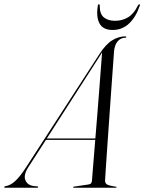

<svg xmlns="http://www.w3.org/2000/svg" viewBox="-70 -880 676 900"><path d="M62.5 -96Q39 -58.5 49 -35.2Q59 -12 87 -8L103.5 -6.5Q109 -6.5 109 -3Q109 0 103.5 0H-45.5Q-50.5 0 -50.5 -3Q-50.5 -6 -43.5 -7.5Q-21.5 -10.5 1.2 -31.2Q24 -52 53 -97L396.5 -627Q426 -673 456.2 -691.2Q486.5 -709.5 516.5 -709.5Q522.5 -709.5 522 -706.5Q522 -703 516.5 -703Q496.5 -703 482 -686.8Q467.5 -670.5 464.5 -639.5Q464.5 -635.5 462 -602.5Q459.5 -569.5 455.8 -518Q452 -466.5 447.8 -405.5Q443.5 -344.5 439.2 -282.5Q435 -220.5 431.2 -167.2Q427.5 -114 425.2 -78.2Q423 -42.5 422.5 -34Q422 -22.5 430.5 -16.2Q439 -10 472.5 -5Q476.5 -5 476.5 -2.5Q476.5 0 472.5 0H276Q272.5 0 272.5 -2.5Q272.5 -4.5 275.5 -5L343 -15Q353 -16.5 356.5 -20.5Q360 -24.5 361 -32.5Q362 -44 366.2 -98Q370.5 -152 376.5 -224.5H145.5ZM400.5 -621.5 149.5 -231H377Q382 -290 387 -353.8Q392 -417.5 396.5 -475Q401 -532.5 404 -575Q407 -617.5 408.5 -634.5Q406.5 -632 400.5 -621.5ZM469 -782.5Q503 -782.5 530.2 -798.8Q557.5 -815 576.5 -854.5Q579.5 -860 583 -860Q587.5 -860 585 -853Q567.5 -800.5 535.2 -770Q503 -739.5 458 -739.5Q413 -739.5 396.5 -770Q380 -800.5 388.5 -853Q389.5 -860 394 -860Q397.5 -860 397.5 -854.5Q397 -814.5 416.8 -798.5Q436.5 -782.5 469 -782.5Z"/></svg>

Font: Fraunces 144pt Light
Style: Italic
Weight: 300
Italic angle: -16°
Version: Version 1.000;[0bf87f6ff]